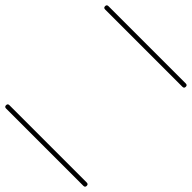

<svg xmlns="http://www.w3.org/2000/svg" viewBox="-262 -705 1220 1220"><g transform="rotate(45 347.5 -95.0)"><path d="M0 -555Q174 -555 347.5 -555Q521 -555 695 -555Q710 -555 710 -540Q710 -525 695 -525Q521 -525 347.5 -525Q174 -525 0 -525Q-15 -525 -15 -540Q-15 -555 0 -555ZM0 335Q174 335 347.5 335Q521 335 695 335Q710 335 710 350Q710 365 695 365Q521 365 347.5 365Q174 365 0 365Q-15 365 -15 350Q-15 335 0 335Z"/></g></svg>

Font: FRB American Cursive Just Guidelines
Style: Italic
Weight: 400
Italic angle: -25°
Version: Version 2.0;Modular Font Editor K font №1